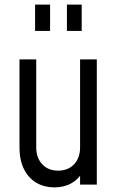

<svg xmlns="http://www.w3.org/2000/svg" viewBox="-20 -800 510 832"><path d="M215.5 12Q172.5 12 138.5 -7.5Q104.5 -27 84.5 -65.8Q64.5 -104.5 64.5 -161.5V-542.5H137V-161.5Q137 -116 163 -88.2Q189 -60.5 231.5 -60.5Q275 -60.5 301 -88.2Q327 -116 327 -161.5V-542.5H399.5V0H327V-72L339.5 -56.5Q321 -24 289.5 -6Q258 12 215.5 12ZM132 -666V-780H197V-666ZM270 -666V-780H334V-666Z"/></svg>

Font: Mohave Light
Style: Regular
Weight: 400
Version: Version 2.003